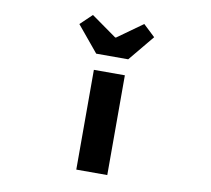

<svg xmlns="http://www.w3.org/2000/svg" viewBox="-91 -975 1183 1079"><g transform="rotate(10 500.0 -436.0)"><path d="M412.1 0V-569.3H588.9V0ZM409.2 -661.1 287.1 -808.6 353.5 -872.1 498 -769.5H502.9L646.5 -872.1L713.9 -808.6L591.8 -661.1Z"/></g></svg>

Font: GenEi Gothic M Heavy
Style: Regular
Weight: 800
Designer: o_tamon (Modified); [Source Han Sans]
Ryoko NISHIZUKA  (kana & ideographs); Paul D. Hunt (Latin, Greek & Cyrillic); Wenl
Version: Version 1.1a;Original Version 1.004